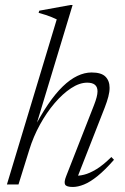

<svg xmlns="http://www.w3.org/2000/svg" viewBox="-20 -733 497 763"><path d="M96.5 -138 53.5 0H7.5L205.5 -656Q196.5 -660.5 185.2 -665Q174 -669.5 161 -673.8Q148 -678 133.5 -682L136 -690.5L259.5 -713H268.5L118.5 -217.5L111.5 -216.5Q141.5 -275 171 -318.2Q200.5 -361.5 229.5 -389.5Q258.5 -417.5 287.2 -431.2Q316 -445 344 -445Q382.5 -445 399 -428.5Q415.5 -412 415.5 -384Q415.5 -368 410.5 -348.8Q405.5 -329.5 396 -305L284.5 -20.5L277 -35Q293 -33.5 314.2 -38.8Q335.5 -44 362.5 -60.2Q389.5 -76.5 422.5 -109L433 -98Q397 -57 367.5 -33.2Q338 -9.5 313.8 0.2Q289.5 10 269.5 10Q244 10 238.8 0.5Q233.5 -9 243 -33L353.5 -315Q360.5 -333 364 -346.5Q367.5 -360 367.5 -370Q367.5 -387.5 357.2 -396Q347 -404.5 326.5 -404.5Q296 -404.5 262.5 -382.5Q229 -360.5 197 -323Q165 -285.5 138.8 -237.8Q112.5 -190 96.5 -138Z"/></svg>

Font: Newsreader 24pt Light
Style: Italic
Weight: 300
Italic angle: -17°
Designer: Hugues Gentile
Foundry: Production Type
Version: Version 1.003